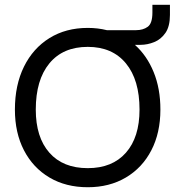

<svg xmlns="http://www.w3.org/2000/svg" viewBox="-20 -777 734 805"><path d="M42.5 -317.5Q42.5 -420.5 80.5 -497.5Q118.5 -574.5 187.2 -617.2Q256 -660 348 -660Q390 -660 428 -650.5H550.5Q580 -650.5 599.5 -664.8Q619 -679 619 -724.5V-757H692.5V-714.5Q692.5 -666.5 673.8 -639.2Q655 -612 626.5 -600.5Q598 -589 569 -589H545.5Q596 -544 624.2 -474.8Q652.5 -405.5 652.5 -317.5Q652.5 -220 614.5 -146.8Q576.5 -73.5 507.8 -32.8Q439 8 348 8Q256 8 187.2 -32.8Q118.5 -73.5 80.5 -146.8Q42.5 -220 42.5 -317.5ZM565 -317.5Q565 -442 508 -511.2Q451 -580.5 348 -580.5Q244 -580.5 187 -511.2Q130 -442 130 -317.5Q130 -201.5 187 -136.8Q244 -72 348 -72Q451 -72 508 -136.8Q565 -201.5 565 -317.5Z"/></svg>

Font: Overused Grotesk
Style: Regular
Weight: 450
Version: Version 0.004